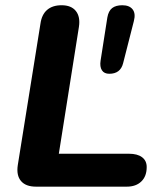

<svg xmlns="http://www.w3.org/2000/svg" viewBox="-20 -698 609 718"><path d="M46.5 -80.4 131.3 -609.6Q136.1 -643.7 156.2 -661Q176.4 -678.4 210.3 -678.4Q246.6 -678.4 263.8 -656.7Q280.9 -635.1 275.1 -597.3L200 -123.1H462.2Q493.9 -123.1 511.2 -110.1Q528.6 -97.1 528.6 -73.4Q528.6 -38.7 508.5 -19.4Q488.5 0 454.2 0H114.7Q76.2 0 58.5 -21.1Q40.7 -42.1 46.5 -80.4ZM356.1 -471 381.4 -632.5Q385.7 -657.2 399.4 -667.8Q413.1 -678.4 437.4 -678.4Q464 -678.4 476 -662.9Q488.1 -647.3 480.5 -618.9L440.3 -461.2Q430.3 -422.1 388.7 -422.1Q369.5 -422.1 361.1 -435.2Q352.7 -448.4 356.1 -471Z"/></svg>

Font: SN Pro Thin
Style: Italic
Weight: 200
Italic angle: -9°
Designer: Tobias Whetton
Foundry: Supernotes
Version: Version 1.003;Glyphs 3.3 (3324)